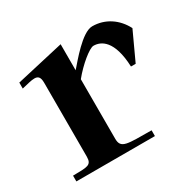

<svg xmlns="http://www.w3.org/2000/svg" viewBox="-118 -646 795 779"><g transform="rotate(-30 279.0 -257.0)"><path d="M455 -293H477L538 -425C511 -478 461 -513 400 -513C352 -513 278 -420 253 -392V-514L30 -463V-435C56 -441 76 -447 91 -447C108 -447 117 -439 117 -412V-67C117 -26 98 -28 30 -27V0H398V-27C284 -28 253 -24 253 -71V-350C291 -397 346 -442 365 -442C400 -442 450 -418 455 -293Z"/></g></svg>

Font: Ortica Linear
Style: Bold
Weight: 700
Designer: Benedetta Bovani
Foundry: Collletttivo
Version: Version 2.000;Glyphs 3.1.2 (3151)